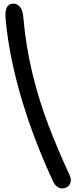

<svg xmlns="http://www.w3.org/2000/svg" viewBox="-20 -831 414 1068"><path d="M324 217Q310 217 297 207Q284 197 275 178Q226 72 183 -38.5Q140 -149 105.5 -262.5Q71 -376 46.5 -492.5Q22 -609 11 -726Q3 -811 55 -811Q75 -811 90.5 -793.5Q106 -776 109 -741Q124 -571 160.5 -421.5Q197 -272 249.5 -134.5Q302 3 365 138Q377 163 373 180.5Q369 198 356 207.5Q343 217 324 217Z"/></svg>

Font: Shantell Sans
Style: Regular
Weight: 400
Designer: Stephen Nixon, Anya Danilova, Shantell Martin
Foundry: Arrow Type
Version: Version 1.008;[ac192a2d6]